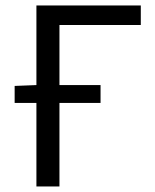

<svg xmlns="http://www.w3.org/2000/svg" viewBox="-20 -676 561 696"><path d="M33.1 -302.9V-364.5L114 -367.7H344.5V-302.9ZM112 0V-656.3H490.4V-585.4H195.5V0Z"/></svg>

Font: Source Sans 3
Style: Regular
Weight: 200
Designer: Paul D. Hunt
Foundry: Adobe
Version: Version 3.046;hotconv 1.0.118;makeotfexe 2.5.65603